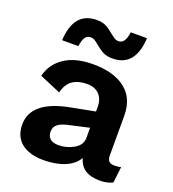

<svg xmlns="http://www.w3.org/2000/svg" viewBox="-133 -820 840 932"><g transform="rotate(20 287.0 -354.0)"><path d="M563 -87 553 -4Q525 10 488 10Q392 10 373 -65Q351 -28 305 -9Q259 10 196 10Q123 10 82 -23Q41 -56 41 -118Q41 -240 236 -276L356 -299V-323Q356 -363 333.5 -386.5Q311 -410 271 -410Q225 -410 196 -390Q167 -370 156 -325L47 -371Q63 -436 119 -473Q175 -510 265 -510Q372 -510 432 -463.5Q492 -417 492 -326V-121Q492 -101 501 -92Q510 -83 529 -83Q550 -83 563 -87ZM356 -163V-215L249 -191Q215 -183 198.5 -169.5Q182 -156 182 -132Q182 -108 197 -95.5Q212 -83 239 -83Q283 -83 319.5 -104.5Q356 -126 356 -163ZM342 -568Q313 -568 293.5 -578Q274 -588 253 -606Q239 -618 229.5 -623.5Q220 -629 209 -629Q191 -629 181 -614Q171 -599 167 -568H83Q91 -718 209 -718Q238 -718 257 -708Q276 -698 297 -680Q312 -668 321 -662.5Q330 -657 341 -657Q359 -657 369 -672Q379 -687 383 -718H467Q463 -643 431.5 -605.5Q400 -568 342 -568Z"/></g></svg>

Font: Work Sans SemiBold
Style: Regular
Weight: 600
Designer: Wei Huang
Foundry: Wei Huang
Version: Version 1.500